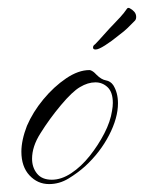

<svg xmlns="http://www.w3.org/2000/svg" viewBox="-20 -450 364 485"><path d="M104 15Q75 15 54.5 -7Q34 -29 34 -67Q34 -81 37.5 -97.5Q41 -114 48 -132Q63 -167 89.5 -199Q116 -231 147 -252Q178 -273 206 -273Q209 -273 213 -270.5Q217 -268 219 -266L224 -261Q236 -249 247.5 -247Q259 -245 266 -235Q278 -216 278 -189Q278 -152 255.5 -108.5Q233 -65 195 -30Q176 -13 153 1Q130 15 104 15ZM111 4Q135 4 160 -12.5Q185 -29 206.5 -56Q228 -83 243.5 -113Q259 -143 263 -170Q264 -175 264.5 -180.5Q265 -186 265 -190Q265 -217 252 -229.5Q239 -242 221 -242Q202 -242 182 -230Q163 -219 134 -184.5Q105 -150 82 -113Q61 -80 61 -49Q61 -27 73.5 -11.5Q86 4 111 4ZM221 -325Q215 -325 215 -330Q215 -335 220 -338Q228 -346 243.5 -363.5Q259 -381 269 -391Q275 -397 284.5 -407.5Q294 -418 300 -427Q303 -432 308 -429Q314 -426 319 -420.5Q324 -415 324 -407Q324 -400 319 -396Q309 -386 302 -379Q295 -372 279 -360Q262 -346 245.5 -335.5Q229 -325 222 -325Z"/></svg>

Font: The Nautigal
Style: Regular
Weight: 400
Designer: Robert E. Leuschke
Foundry: Robert E. Leuschke
Version: Version 1.100; ttfautohint (v1.8.3)